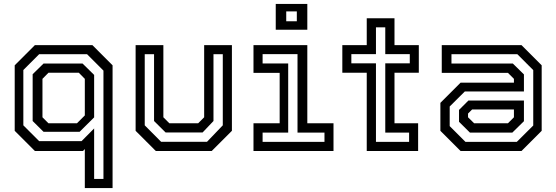

<svg xmlns="http://www.w3.org/2000/svg" viewBox="-20 -770 2837 979"><path d="M554 189H412.5V-10L403 0H158L55 -103V-437L158 -540H451L554 -437ZM507.5 142.5V-410L424 -493.5H179.5L99 -413V-131L179.5 -50.5H396L460 -115V142.5ZM372.5 -141.5 412.5 -181.5V-368L382 -399H227L196.5 -368V-172L227 -141.5ZM386 -98H202L146.5 -153V-391.5L202 -446H401L460 -388V-171.5Z M774.5 0 671.5 -103V-540H813V-172L843.5 -141.5H990.5L1021 -172V-540H1162.5V-103L1059.5 0ZM801.5 -47H1035.5L1116 -131V-493.5H1068.5V-153L1013 -94.5H824.5L765.5 -153V-493.5H718V-131Z M1386 -618.5V-750H1547V-618.5ZM1439.5 -661.5H1493.5V-712H1439.5ZM1272.5 0V-141.5H1406V-398.5H1272.5V-540H1547V-141.5H1680.5V0ZM1319 -46.5H1634.5V-94H1497V-494H1319V-446.5H1449.5V-94H1319Z M1850 0V-399H1725.5V-540H1850V-677H1991.5V-540H2115.5V-399H1991.5V-141.5H2112V0ZM1897 -46.5H2066V-94H1944.5V-447H2069.5V-494H1944.5V-630.5H1897V-494H1771.5V-447H1897Z M2328.5 0 2225.5 -103V-245.5L2328.5 -348.5H2600.5V-368L2570 -398.5H2232.5V-540H2639L2742 -437V-103L2639 0ZM2376 -94 2320.5 -149V-209.5L2368.5 -257.5H2651.5V-152L2592.5 -94ZM2353.5 -46.5H2615L2699 -130V-412.5L2618 -493.5H2282V-446H2595L2651.5 -390.5V-303.5H2350L2273 -227V-127ZM2397.5 -141.5H2570L2600.5 -172V-212H2387.5L2366.5 -191V-172Z"/></svg>

Font: Tourney Medium
Style: Regular
Weight: 500
Designer: Tyler Finck
Foundry: Etcetera Type Co
Version: Version 1.015